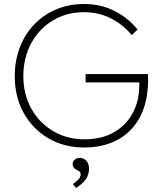

<svg xmlns="http://www.w3.org/2000/svg" viewBox="-20 -729 807 962"><path d="M402 10Q301 10 222.5 -36Q144 -82 99 -162.5Q54 -243 54 -347Q54 -426 79.5 -492Q105 -558 151.5 -606.5Q198 -655 261.5 -682Q325 -709 401 -709Q485 -709 554 -674Q623 -639 669 -581L640 -553Q597 -606 535.5 -637Q474 -668 401 -668Q314 -668 245 -626.5Q176 -585 136.5 -512.5Q97 -440 97 -347Q97 -256 137 -184.5Q177 -113 246.5 -72Q316 -31 403 -31Q489 -31 550.5 -66Q612 -101 645 -162.5Q678 -224 678 -304V-316H409V-358H721Q722 -348 722 -341.5Q722 -335 722 -330Q722 -221 682.5 -145Q643 -69 571 -29.5Q499 10 402 10ZM361 213 345 193Q358 184 371 172Q384 160 384 145Q384 137 380.5 132.5Q377 128 366 123Q344 113 344 92Q344 81 354 71.5Q364 62 380 62Q400 62 413 77Q426 92 426 116Q426 145 411 167.5Q396 190 361 213Z"/></svg>

Font: Readex Pro Light
Style: Regular
Weight: 300
Designer: Bonnie Shaver-Troup, Thomas Jockin
Foundry: Lexend
Version: Version 1.200; ttfautohint (v1.8.3)